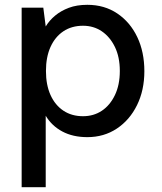

<svg xmlns="http://www.w3.org/2000/svg" viewBox="-20 -558 672 798"><path d="M70 220V-526H160L170 -448Q185 -473 209 -493Q233 -513 266 -525.5Q299 -538 343 -538Q414 -538 467.5 -502Q521 -466 550.5 -404Q580 -342 580 -262Q580 -183 549.5 -121Q519 -59 465.5 -23.5Q412 12 343 12Q283 12 239 -11.5Q195 -35 170 -77V220ZM325 -75Q369 -75 403 -97.5Q437 -120 457.5 -162.5Q478 -205 478 -263Q478 -321 457.5 -363Q437 -405 403 -428Q369 -451 325 -451Q278 -451 243.5 -428Q209 -405 190 -363Q171 -321 171 -263Q171 -205 190 -163Q209 -121 243.5 -98Q278 -75 325 -75Z"/></svg>

Font: DM Sans 9pt Medium
Style: Regular
Weight: 500
Version: Version 4.004;gftools[0.9.30]